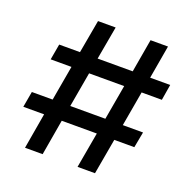

<svg xmlns="http://www.w3.org/2000/svg" viewBox="-129 -851 949 972"><g transform="rotate(20 345.0 -364.5)"><path d="M108 0 141 -192H29L44 -277H156L189 -465H77L92 -550H204L236 -729H331L299 -550H488L519 -729H613L582 -550H690L676 -465H567L534 -277H643L627 -192H519L485 0H391L425 -192H236L203 0ZM251 -277H440L473 -465H284Z"/></g></svg>

Font: Hubot Sans Medium
Style: Italic
Weight: 500
Italic angle: -10°
Designer: Deni Anggara
Foundry: GitHub
Version: Version 1.001; ttfautohint (v1.8.4.7-5d5b);gftools[0.9.31]